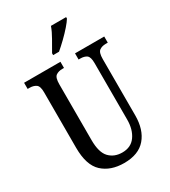

<svg xmlns="http://www.w3.org/2000/svg" viewBox="-223 -1041 1031 1162"><g transform="rotate(-30 292.0 -460.5)"><path d="M295 10Q201 10 144.5 -42Q88 -94 88 -216V-604Q88 -647 70 -659Q52 -671 26 -671H12V-714H266V-671H254Q227 -671 209.5 -658.5Q192 -646 192 -600V-210Q192 -123 226.5 -87Q261 -51 317 -51Q378 -51 409.5 -95.5Q441 -140 441 -209V-604Q441 -647 424.5 -659Q408 -671 380 -671H368V-714H572V-671H558Q531 -671 513.5 -658.5Q496 -646 496 -600V-207Q496 -107 446 -48.5Q396 10 295 10ZM248 -784Q269 -821 291 -859Q313 -897 325 -931H431V-921Q421 -904 397 -876.5Q373 -849 343.5 -820.5Q314 -792 289 -771H248Z"/></g></svg>

Font: Noto Serif Hebrew ExtraCondensed Medium
Style: Regular
Weight: 500
Width: 2
Designer: Monotype Design Team
Foundry: Monotype Imaging Inc.
Version: Version 2.004; ttfautohint (v1.8.4.7-5d5b)